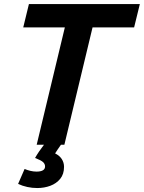

<svg xmlns="http://www.w3.org/2000/svg" viewBox="-20 -713 709 946"><path d="M163.5 213.5Q138.5 213.5 114.2 208.2Q90 203 69.2 193L101.2 119.5Q113.8 125 129.5 128.8Q145.2 132.5 159.8 132.5Q180.5 132.5 191.2 126.2Q202 120 202 107Q202 95 192.5 86Q183 77 152.8 65.2Q160.5 51.2 173.1 32.6Q185.8 14 196.8 0H160.8L299.5 -578H94.5L122.5 -693H669L640.8 -578H436L297.2 0H280.5Q272.8 10.8 264.6 22.8Q256.5 34.8 251.5 42.8Q273.8 54 284.6 71.1Q295.5 88.2 295.5 109Q295.5 145.2 276.6 168.2Q257.8 191.2 227.8 202.4Q197.8 213.5 163.5 213.5Z"/></svg>

Font: Ubuntu Sans
Style: Italic
Weight: 400
Italic angle: -13.5°
Designer: Dalton Maag Ltd
Foundry: Dalton Maag Ltd
Version: Version 1.006